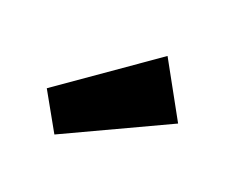

<svg xmlns="http://www.w3.org/2000/svg" viewBox="-51 -896 404 343"><g transform="rotate(20 151.0 -724.5)"><path d="M218 -825 277 -718 76 -624 35 -697Z"/></g></svg>

Font: Fira Sans Extra Condensed
Style: Bold
Weight: 700
Width: 1
Designer: Carrois Corporate & Edenspiekermann AG
Foundry: Carrois Corporate GbR & Edenspiekermann AG
Version: Version 4.203